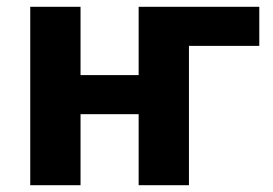

<svg xmlns="http://www.w3.org/2000/svg" viewBox="-20 -545 803 565"><path d="M69 0V-525H217V-324H388V-525H743V-410H536V0H388V-209H217V0Z"/></svg>

Font: Anuphan
Style: Bold
Weight: 700
Designer: Mike Abbink, Paul van der Laan, Pieter van Rosmalen, Mint Tantisuwanna
Foundry: Bold Monday; Cadson Demak
Version: Version 3.002;hotconv 1.0.109;makeotfexe 2.5.65596